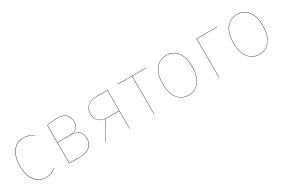

<svg xmlns="http://www.w3.org/2000/svg" viewBox="68 -1375 3288 2231"><g transform="rotate(-30 1711.5 -259.5)"><path d="M411 -477 408 -475Q356 -523 282 -523Q190 -523 136.5 -452.5Q83 -382 83 -256Q83 -174 108.5 -115.5Q134 -57 178.5 -26Q223 5 280 5Q322 5 353.5 -8.5Q385 -22 412 -46L415 -44Q388 -19 355.5 -5Q323 9 280 9Q222 9 176 -22Q130 -53 104.5 -113Q79 -173 79 -256Q79 -383 133 -455Q187 -527 282 -527Q321 -527 352 -514.5Q383 -502 411 -477Z M919 -150Q919 -76 869 -38Q819 0 730 0H593V-512Q666 -528 733 -528Q813 -528 851 -491Q889 -454 889 -396Q889 -344 860 -313.5Q831 -283 781 -280Q849 -279 884 -245.5Q919 -212 919 -150ZM597 -509V-282H766Q823 -282 854 -312Q885 -342 885 -396Q885 -452 848.5 -488Q812 -524 733 -524Q663 -524 597 -509ZM915 -150Q915 -278 769 -278H597V-4H730Q817 -4 866 -41Q915 -78 915 -150Z M1405 -517V0H1401V-238H1218L1082 0H1078L1214 -239Q1160 -244 1126 -281Q1092 -318 1092 -374Q1092 -443 1135 -480Q1178 -517 1265 -517ZM1401 -242V-513H1265Q1180 -514 1138 -478.5Q1096 -443 1096 -374Q1096 -333 1114 -303Q1132 -273 1162 -257.5Q1192 -242 1225 -242Z M1925 -513H1736V0H1732V-513H1544V-517H1925Z M2395 -262Q2395 -134 2341 -62.5Q2287 9 2194 9Q2101 9 2047.5 -62Q1994 -133 1994 -258Q1994 -386 2049 -456.5Q2104 -527 2196 -527Q2289 -527 2342 -457Q2395 -387 2395 -262ZM1998 -258Q1998 -134 2050 -64.5Q2102 5 2194 5Q2286 5 2338.5 -65Q2391 -135 2391 -262Q2391 -385 2339 -454Q2287 -523 2196 -523Q2105 -523 2051.5 -453.5Q1998 -384 1998 -258Z M2598 0V-517H2875L2873 -513H2602V0Z M3344 -262Q3344 -134 3290 -62.5Q3236 9 3143 9Q3050 9 2996.5 -62Q2943 -133 2943 -258Q2943 -386 2998 -456.5Q3053 -527 3145 -527Q3238 -527 3291 -457Q3344 -387 3344 -262ZM2947 -258Q2947 -134 2999 -64.5Q3051 5 3143 5Q3235 5 3287.5 -65Q3340 -135 3340 -262Q3340 -385 3288 -454Q3236 -523 3145 -523Q3054 -523 3000.5 -453.5Q2947 -384 2947 -258Z"/></g></svg>

Font: FiraGO Four
Style: Regular
Weight: 100
Designer: bBox Type
Foundry: bBox Type GmbH
Version: Version 1.001